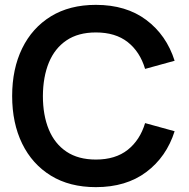

<svg xmlns="http://www.w3.org/2000/svg" viewBox="-20 -755 778 790"><path d="M374.5 15Q266.5 15 189.5 -32.2Q112.5 -79.5 71.2 -164Q30 -248.5 30 -360Q30 -471.5 71.2 -556Q112.5 -640.5 189.5 -687.8Q266.5 -735 374.5 -735Q499 -735 582 -672.8Q665 -610.5 698.5 -505L577 -471.5Q556 -542 505.5 -581.8Q455 -621.5 374.5 -621.5Q302 -621.5 253.8 -589Q205.5 -556.5 181.2 -497.8Q157 -439 156.5 -360Q156.5 -281 180.8 -222.2Q205 -163.5 253.5 -131Q302 -98.5 374.5 -98.5Q455 -98.5 505.5 -138.5Q556 -178.5 577 -248.5L698.5 -215Q665 -109.5 582 -47.2Q499 15 374.5 15Z"/></svg>

Font: Manrope ExtraLight
Style: Bold
Weight: 700
Version: Version 4.504